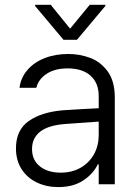

<svg xmlns="http://www.w3.org/2000/svg" viewBox="-20 -761 566 793"><path d="M241.2 -305.7Q275.4 -308.1 317.1 -310.3Q358.9 -312.5 387.7 -314V-364.3Q387.7 -418 354.2 -448.2Q320.8 -478.5 258.8 -478.5Q207.5 -478.5 173.6 -456.8Q139.6 -435.1 129.9 -398.4H60.5Q65.9 -439.9 93 -471.7Q120.1 -503.4 164.1 -520.8Q208 -538.1 262.7 -538.1Q308.6 -538.1 351.8 -522.2Q395 -506.3 424.6 -466.3Q454.1 -426.3 454.1 -358.4V0H387.7V-82H383.8Q365.2 -43 323.7 -15.6Q282.2 11.7 220.7 11.7Q171.9 11.7 132.1 -7.3Q92.3 -26.4 69.1 -62.5Q45.9 -98.6 45.9 -148.4Q45.9 -224.1 98.9 -261.2Q151.9 -298.3 241.2 -305.7ZM230.5 -47.9Q277.8 -47.9 313.5 -68.6Q349.1 -89.4 368.4 -124.5Q387.7 -159.7 387.7 -202.1V-258.8L251 -249Q181.2 -244.1 146.7 -217.8Q112.3 -191.4 112.3 -145.5Q112.3 -99.6 145 -73.7Q177.7 -47.9 230.5 -47.9ZM269.5 -642.6 350.6 -741.2H415V-736.3L297.9 -596.7H242.2L125 -736.3V-741.2H189.5Z"/></svg>

Font: Pretendard GOV Light
Style: Regular
Weight: 300
Designer: Base glyphs from Inter by Rasmus Andersson; Hangeul glyphs from Noto Sans CJK(Source Han Sans) by Jang Soo-young and Kan
Foundry: Kil Hyung-jin
Version: Version 1.309